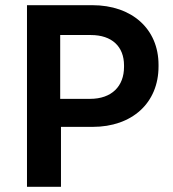

<svg xmlns="http://www.w3.org/2000/svg" viewBox="-20 -720 667 740"><path d="M84 0H215V-231H337C489 -231 591 -323 591 -464V-470C591 -609 488 -700 336 -700H84ZM212 -339V-585H330C412 -585 458 -540 458 -468V-462C458 -388 411 -339 327 -339Z"/></svg>

Font: Fixel Display SemiBold
Style: Regular
Weight: 600
Designer: AlfaBravo + MacPaw
Foundry: Kyrylo Tkachov, Marchela Mozhyna, Serhii Makarenko, Maria Weinstein, Zakhar Kryvoshyya
Version: Version 1.211